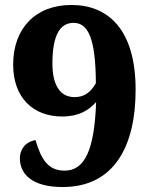

<svg xmlns="http://www.w3.org/2000/svg" viewBox="-20 -744 607 773"><path d="M232 9C441 9 526 -157 526 -383C526 -623 417 -724 268 -724C121 -724 33 -628 33 -484C33 -349 115 -275 230 -275C298 -275 337 -300 367 -333C360 -141 322 -57 240 -57C171 -57 145 -106 123 -180C78 -172 60 -138 60 -107C60 -44 108 9 232 9ZM280 -353C221 -353 191 -403 191 -488C191 -603 222 -652 276 -652C336 -652 365 -587 366 -409C344 -370 317 -353 280 -353Z"/></svg>

Font: Noto Serif Myanmar ExtraBold
Style: Regular
Weight: 800
Designer: Ben Mitchell and the Monotype Design Team
Foundry: Monotype Imaging Inc.
Version: Version 2.106